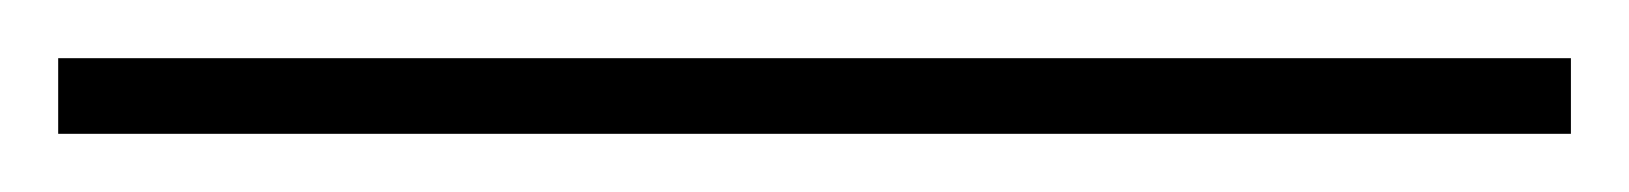

<svg xmlns="http://www.w3.org/2000/svg" viewBox="-25 11 560 66"><path d="M-5 57V31H515V57Z"/></svg>

Font: Source Serif 4 ExtraLight
Style: Regular
Weight: 200
Designer: Frank Grießhammer
Foundry: Adobe
Version: Version 4.005;hotconv 1.1.0;makeotfexe 2.6.0